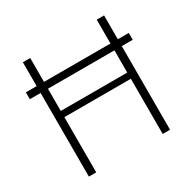

<svg xmlns="http://www.w3.org/2000/svg" viewBox="-154 -859 1024 1018"><g transform="rotate(-30 357.5 -350.0)"><path d="M109 0V-512H43V-554H109V-700H154V-554H561V-700H606V-554H673V-512H606V0H561V-338H154V0ZM154 -376H561V-512H154Z"/></g></svg>

Font: DM Sans ExtraLight
Style: Regular
Weight: 200
Designer: Colophon Foundry, Jonny Pinhorn
Foundry: Colophon Foundry
Version: Version 4.004; ttfautohint (v1.8.4.7-5d5b)